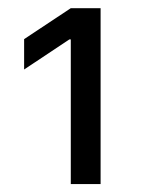

<svg xmlns="http://www.w3.org/2000/svg" viewBox="-20 -820 353 476"><path d="M155.5 -722.3H152L39.8 -647.7V-723L155.5 -799.7H229.4V-363.6H155.5Z"/></svg>

Font: Fast_Sans
Style: Regular
Weight: 400
Designer: Rasmus Andersson
Foundry: rsms
Version: Version 3.018;git-588b23468